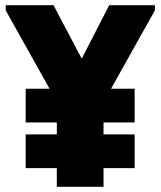

<svg xmlns="http://www.w3.org/2000/svg" viewBox="-20 -720 619 740"><path d="M499 -72H379V0H199V-72H79V-202H199V-248H79V-378H171L2 -680V-700H186L295 -494L401 -700H577V-680L408 -378H499V-248H379V-202H499Z"/></svg>

Font: Tilda Sans Black
Style: Regular
Weight: 900
Designer: ParaType Ltd
Foundry: ParaType Ltd
Version: Version 1.009